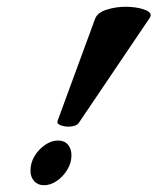

<svg xmlns="http://www.w3.org/2000/svg" viewBox="-20 -539 465 567"><path d="M182 -165Q169 -165 158 -169.5Q147 -174 150 -182L261 -484Q268 -502 295 -510.5Q322 -519 351 -519Q380 -519 402.5 -512Q425 -505 425 -494Q425 -491 422 -486L212 -175Q208 -170 200 -167.5Q192 -165 182 -165ZM110 8Q92 8 81 -4Q70 -16 70 -35Q70 -58 82 -78Q94 -98 113 -111Q132 -124 151 -124Q170 -124 180.5 -112Q191 -100 191 -80Q191 -58 178.5 -37.5Q166 -17 147.5 -4.5Q129 8 110 8Z"/></svg>

Font: Praise
Style: Regular
Weight: 400
Designer: Robert E. Leuschke
Foundry: Robert E. Leuschke
Version: Version 1.100; ttfautohint (v1.8.3)